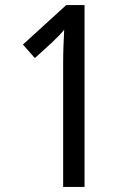

<svg xmlns="http://www.w3.org/2000/svg" viewBox="-20 -734 512 754"><path d="M312 0V-714H240L70 -559L117 -506L183 -566C206 -588 221 -603 232 -617C230 -574 228 -534 228 -486V0Z"/></svg>

Font: Noto Sans Arabic UI Cn
Style: Regular
Weight: 400
Width: 3
Designer: Monotype Design Team, Nadine Chahine and Nizar Qandah
Foundry: Monotype Imaging Inc.
Version: Version 2.010